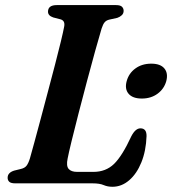

<svg xmlns="http://www.w3.org/2000/svg" viewBox="-20 -720 676 754"><path d="M343 0H40Q22.5 0 16 -6.5Q9.5 -13 10 -23Q10.5 -42 35.5 -50L62 -56.5Q77 -60 84.2 -69.2Q91.5 -78.5 97.5 -98Q103.5 -119.5 114.8 -160.5Q126 -201.5 139.8 -253.2Q153.5 -305 168.2 -360.2Q183 -415.5 196.2 -466.5Q209.5 -517.5 219 -557Q228.5 -596.5 232 -615.5Q236.5 -638.5 218 -644L189 -651.5Q168.5 -658.5 168.5 -674Q168.5 -700 203 -700H435.5Q452.5 -700 459 -693.5Q465.5 -687 465.5 -677.5Q465.5 -667 458.2 -660.2Q451 -653.5 441 -650L409.5 -643Q398 -640.5 391.2 -632.8Q384.5 -625 379 -608Q369 -575 353.8 -520Q338.5 -465 321.5 -400.8Q304.5 -336.5 288.5 -274.8Q272.5 -213 261 -165.5Q249.5 -118 245.5 -97Q239.5 -68.5 249.5 -56.8Q259.5 -45 283 -45H347Q395.5 -45 427.8 -76.2Q460 -107.5 496 -185.5Q512 -216 531.5 -216Q556 -216 555.5 -185.5Q553.5 -127.5 535.2 -82.5Q517 -37.5 487.2 -12Q457.5 13.5 421.5 13.5Q402.5 13.5 387 6.8Q371.5 0 343 0ZM537 -333Q501 -333 485 -351.8Q469 -370.5 477.5 -401.5Q486 -432.5 511.8 -451.2Q537.5 -470 574 -470Q610 -470 625.5 -451.2Q641 -432.5 633 -401.5Q624.5 -371 598.8 -352Q573 -333 537 -333Z"/></svg>

Font: Fraunces 9pt S000 SemiBold
Style: Italic
Weight: 600
Italic angle: -16°
Version: Version 1.000; ttfautohint (v1.8.3)